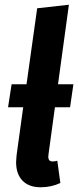

<svg xmlns="http://www.w3.org/2000/svg" viewBox="-20 -776 330 811"><path d="M185 -125Q184 -121 184 -114Q184 -94 202 -94Q212 -94 222 -97L235 -3Q196 15 152 15Q102 15 75 -13Q48 -41 48 -91Q48 -100 50 -120L78 -323H14L29 -420H92L137 -741L271 -756L225 -420H290L276 -323H212Z"/></svg>

Font: Fira Sans Compressed SemiBold
Style: Italic
Weight: 600
Width: 1
Italic angle: -8°
Designer: bBox Type GmbH & Carrois Corporate GbR & Edenspiekermann AG
Foundry: bBox Type GmbH & Carrois Corporate GbR & Edenspiekermann AG
Version: Version 4.301